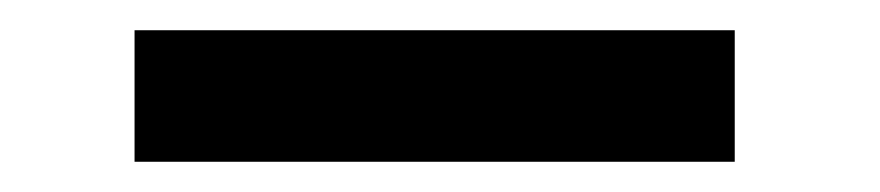

<svg xmlns="http://www.w3.org/2000/svg" viewBox="-20 -712 582 127"><path d="M69 -605V-692H466V-605Z"/></svg>

Font: Coval
Style: Bold
Weight: 700
Foundry: Context Ltd
Version: Version 001.000